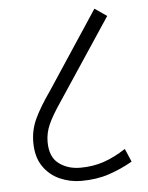

<svg xmlns="http://www.w3.org/2000/svg" viewBox="-48 -672 550 712"><g transform="rotate(-5 226.5 -316.0)"><path d="M226 0Q184 0 146 -17Q108 -34 84.5 -69Q61 -104 61 -158Q61 -204 80.5 -245.5Q100 -287 140 -344L330 -632L375 -601L174 -298Q142 -251 128 -219.5Q114 -188 114 -155Q114 -99 147 -74Q180 -49 227 -49Q274 -49 314 -62.5Q354 -76 397 -104L418 -55Q376 -31 330 -15.5Q284 0 226 0Z"/></g></svg>

Font: Noto Sans Condensed Light
Style: Regular
Weight: 300
Width: 3
Designer: Monotype Design Team
Foundry: Monotype Imaging Inc.
Version: Version 2.013; ttfautohint (v1.8.4.7-5d5b)